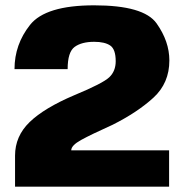

<svg xmlns="http://www.w3.org/2000/svg" viewBox="-20 -701 694 721"><path d="M36.5 0H615V-136.5H247.5Q247.5 -155 284.8 -175.5Q322 -196 403 -232.5Q496.5 -279.5 556.2 -334.2Q616 -389 616 -474Q616 -545.5 568 -613.2Q520 -681 333.5 -681Q151 -681 92.8 -607.5Q34.5 -534 34.5 -441.5H234Q234 -505.5 260.2 -524.8Q286.5 -544 333.5 -544Q373.5 -544 394 -530Q414.5 -516 414.5 -471Q414.5 -434 390.5 -411Q366.5 -388 259 -343.5Q146 -295.5 91.2 -242.5Q36.5 -189.5 36.5 -116.5Z"/></svg>

Font: Anybody Thin ExtraBold
Style: Regular
Weight: 800
Version: Version 1.113;gftools[0.9.25]